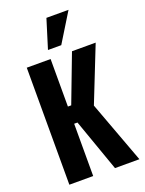

<svg xmlns="http://www.w3.org/2000/svg" viewBox="-192 -1160 942 1249"><g transform="rotate(-20 279.0 -535.5)"><path d="M63 0V-810H228V-481H251L376 -810H540L389 -429L548 0H379L251 -362H228V0ZM232 -871 294 -1071H447L324 -871Z"/></g></svg>

Font: Oswald SemiBold
Style: Regular
Weight: 600
Designer: Vernon Adams
Foundry: Vernon Adams
Version: Version 4.100; ttfautohint (v1.8.1.43-b0c9)